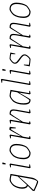

<svg xmlns="http://www.w3.org/2000/svg" viewBox="1635 -2322 852 4182"><g transform="rotate(-90 2061.0 -231.0)"><path d="M364 -428 282 45Q278 70 261.5 101Q245 132 225.5 153.5Q206 175 192 175Q177 175 102.5 144Q28 113 -10 92L-3 55L104 -51Q72 -61 56.5 -94Q41 -127 41 -173Q41 -223 59 -276.5Q77 -330 104 -367Q131 -398 171 -423.5Q211 -449 231 -449Q262 -449 364 -428ZM124 -71 309 -272 333 -406Q276 -423 245 -423Q216 -423 193 -410Q132 -378 102 -312Q72 -246 72 -180Q72 -132 84 -105Q96 -78 124 -71ZM259 7Q276 -85 303 -238H299Q253 -183 162.5 -84.5Q72 14 20 68L19 78Q38 90 111.5 120Q185 150 202 150Q206 150 216.5 134.5Q227 119 237.5 92Q248 65 254 32Z M488 -8 560 -418 505 -422 507 -437Q564 -449 573 -449Q576 -449 583.5 -441.5Q591 -434 590 -432L518 -22L573 -18L571 -3Q514 9 505 9Q502 9 495 2.5Q488 -4 488 -8ZM576 -604 606 -607 613 -596 595 -535H570Z M684 -144Q684 -212 701.5 -270.5Q719 -329 747 -367Q774 -398 814 -424Q854 -450 873 -450Q944 -450 980.5 -411.5Q1017 -373 1017 -301Q1017 -233 1000.5 -174Q984 -115 957 -75Q936 -50 887.5 -20.5Q839 9 825 9Q753 9 718.5 -31Q684 -71 684 -144ZM841 -21Q859 -27 891 -48.5Q923 -70 937 -86Q963 -126 975 -184.5Q987 -243 987 -297Q987 -356 961 -390Q935 -424 883 -424Q859 -424 832 -407Q804 -390 779.5 -365.5Q755 -341 734.5 -287Q714 -233 714 -148Q714 -86 740 -51.5Q766 -17 815 -17Q830 -17 841 -21Z M1390 -442 1374 -314H1356L1355 -415Q1344 -422 1339 -422Q1334 -422 1282.5 -337.5Q1231 -253 1176 -158L1156 -42Q1155 -38 1155 -32Q1155 -24 1161 -21Q1167 -18 1188 -15L1187 -2Q1174 2 1159.5 5Q1145 8 1138 9Q1135 9 1128 2.5Q1121 -4 1121 -8L1193 -418L1138 -422L1140 -437Q1197 -449 1205 -449Q1208 -449 1215 -441.5Q1222 -434 1221 -432L1184 -206H1188L1205 -238Q1243 -308 1284 -381Q1325 -454 1331 -454Q1342 -454 1360.5 -450.5Q1379 -447 1390 -442Z M1713 -22 1769 -18 1767 -3Q1714 9 1701 9Q1698 9 1690.5 2Q1683 -5 1683 -8L1737 -310Q1742 -342 1742 -359Q1742 -393 1726 -408Q1710 -423 1673 -423Q1665 -423 1499 -159L1478 -42Q1476 -27 1481 -23Q1486 -19 1496 -17.5Q1506 -16 1510 -15L1509 -2Q1496 2 1481.5 5Q1467 8 1460 9Q1457 9 1450 2.5Q1443 -4 1443 -8L1515 -418L1460 -422L1462 -437Q1519 -449 1528 -449Q1531 -449 1538 -441.5Q1545 -434 1544 -432L1507 -207H1511Q1540 -255 1550 -271Q1588 -335 1623.5 -392Q1659 -449 1664 -449Q1720 -449 1744.5 -431Q1769 -413 1769 -362Q1769 -339 1762 -297Z M2124 -22 2174 -18 2172 -3Q2165 -2 2157.5 0Q2150 2 2143 3Q2119 9 2114 9Q2111 9 2103.5 1.5Q2096 -6 2097 -8L2133 -230H2128Q2121 -216 2113 -204Q2056 -106 2022 -48.5Q1988 9 1982 9Q1920 9 1896.5 -27.5Q1873 -64 1873 -136Q1873 -208 1890.5 -267Q1908 -326 1937 -367Q1965 -397 2005 -423Q2045 -449 2063 -449Q2093 -449 2195 -428ZM2142 -283 2162 -406Q2137 -413 2114.5 -418.5Q2092 -424 2076 -424Q2049 -424 2025 -410Q1903 -341 1903 -143Q1903 -84 1916.5 -51Q1930 -18 1972 -18Q1980 -18 2035 -106Q2090 -194 2142 -283Z M2300 -8 2404 -606 2349 -610 2351 -625Q2408 -637 2417 -637Q2420 -637 2427.5 -629.5Q2435 -622 2434 -620L2330 -22L2385 -18L2383 -3Q2326 9 2317 9Q2314 9 2307 2.5Q2300 -4 2300 -8Z M2527 -8 2599 -418 2544 -422 2546 -437Q2603 -449 2612 -449Q2615 -449 2622.5 -441.5Q2630 -434 2629 -432L2557 -22L2612 -18L2610 -3Q2553 9 2544 9Q2541 9 2534 2.5Q2527 -4 2527 -8ZM2615 -604 2645 -607 2652 -596 2634 -535H2609Z M3007 -430H3008L2985 -324H2970L2974 -414Q2951 -420 2923 -424Q2895 -428 2881 -428Q2871 -428 2847.5 -412Q2824 -396 2805.5 -375Q2787 -354 2787 -338Q2787 -314 2805 -295Q2823 -276 2862 -248L2879 -236Q2924 -203 2946 -179.5Q2968 -156 2968 -125Q2968 -103 2961 -89Q2948 -59 2914.5 -25.5Q2881 8 2859 8Q2839 8 2790 2Q2741 -4 2706 -10L2731 -137H2747L2741 -27Q2769 -22 2806 -18Q2843 -14 2859 -14Q2868 -14 2889 -32.5Q2910 -51 2927 -75.5Q2944 -100 2944 -120Q2944 -138 2930.5 -155Q2917 -172 2901 -184.5Q2885 -197 2846 -224Q2807 -251 2785 -275.5Q2763 -300 2763 -328Q2763 -341 2765.5 -350Q2768 -359 2775 -373Q2792 -397 2826 -423Q2860 -449 2874 -449Q2897 -449 2940 -443Q2983 -437 3008 -431Z M3600 -22 3656 -18 3654 -3Q3601 9 3588 9Q3585 9 3577.5 2Q3570 -5 3570 -8L3624 -310Q3628 -334 3628 -361Q3628 -395 3612 -409Q3596 -423 3560 -423Q3552 -423 3384 -156Q3364 -40 3364 -32Q3364 -24 3370 -21Q3376 -18 3397 -15L3396 -2Q3383 2 3368.5 5Q3354 8 3347 9Q3344 9 3337 2.5Q3330 -4 3330 -8L3383 -309Q3387 -333 3387 -361Q3387 -395 3371 -409Q3355 -423 3319 -423Q3315 -423 3272.5 -358Q3230 -293 3201.5 -248.5Q3173 -204 3162 -187L3144 -158L3124 -42Q3123 -38 3123 -32Q3123 -24 3129 -21Q3135 -18 3156 -15L3155 -2Q3142 2 3127.5 5Q3113 8 3106 9Q3103 9 3096 2.5Q3089 -4 3089 -8L3161 -418L3106 -422L3108 -437Q3165 -449 3173 -449Q3176 -449 3183 -441.5Q3190 -434 3189 -432L3152 -207H3157L3191 -264Q3230 -329 3267.5 -389Q3305 -449 3310 -449Q3366 -449 3390 -431Q3414 -413 3414 -362Q3414 -338 3407 -296L3392 -207H3398L3442 -280Q3492 -363 3519 -406Q3546 -449 3551 -449Q3607 -449 3631.5 -431Q3656 -413 3656 -362Q3656 -339 3649 -297Z M3761 -144Q3761 -212 3778.5 -270.5Q3796 -329 3824 -367Q3851 -398 3891 -424Q3931 -450 3950 -450Q4021 -450 4057.5 -411.5Q4094 -373 4094 -301Q4094 -233 4077.5 -174Q4061 -115 4034 -75Q4013 -50 3964.5 -20.5Q3916 9 3902 9Q3830 9 3795.5 -31Q3761 -71 3761 -144ZM3918 -21Q3936 -27 3968 -48.5Q4000 -70 4014 -86Q4040 -126 4052 -184.5Q4064 -243 4064 -297Q4064 -356 4038 -390Q4012 -424 3960 -424Q3936 -424 3909 -407Q3881 -390 3856.5 -365.5Q3832 -341 3811.5 -287Q3791 -233 3791 -148Q3791 -86 3817 -51.5Q3843 -17 3892 -17Q3907 -17 3918 -21Z"/></g></svg>

Font: Grenze Thin
Style: Italic
Weight: 250
Italic angle: -10°
Designer: Renata Polastri
Foundry: Omnibus-Type
Version: Version 1.002; ttfautohint (v1.8)